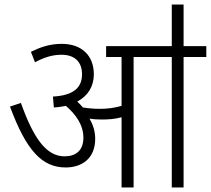

<svg xmlns="http://www.w3.org/2000/svg" viewBox="-20 -825 928 845"><path d="M399 -214C399 -248 389 -277 374 -303C391 -300 411 -299 428 -299C458 -299 486 -301 515 -309V0H568V-574H736V0H788V-574H888V-622H788V-805H736V-622H447V-574H515V-359C483 -350 454 -346 420 -346C396 -346 370 -348 345 -352C337 -361 329 -370 320 -378C367 -403 393 -445 393 -498C393 -579 341 -632 252 -632C198 -632 157 -617 116 -597L134 -551C174 -572 209 -584 251 -584C306 -584 341 -555 341 -498C341 -439 303 -405 213 -400L217 -352C236 -353 254 -356 270 -359C314 -321 347 -275 347 -219C347 -161 312 -137 264 -137C183 -137 127 -218 72 -372L24 -356C96 -161 166 -88 269 -88C340 -88 399 -127 399 -214Z"/></svg>

Font: Noto Sans Devanagari UI SemiCondensed Light
Style: Regular
Weight: 300
Width: 4
Designer: Jelle Bosma - Monotype Design Team
Foundry: Monotype Imaging Inc.
Version: Version 2.004